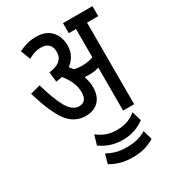

<svg xmlns="http://www.w3.org/2000/svg" viewBox="-212 -747 1016 1129"><g transform="rotate(-30 295.5 -182.5)"><path d="M515 0V-554H591V-622H391V-554H440V-362Q407 -349 364 -349Q335 -349 311 -355Q301 -369 291 -381Q317 -400 333 -428Q349 -456 349 -495Q349 -556 313.5 -594Q278 -632 213 -632Q178 -632 151 -624.5Q124 -617 94 -603L119 -537Q165 -563 203 -563Q275 -563 275 -494Q275 -422 177 -411L185 -344Q207 -346 227 -351Q250 -324 266.5 -289.5Q283 -255 283 -215Q283 -151 230 -151Q184 -151 151 -210.5Q118 -270 89 -374L21 -356Q65 -207 113 -144.5Q161 -82 236 -82Q291 -82 323.5 -114.5Q356 -147 356 -208Q356 -231 352 -249.5Q348 -268 343 -284Q360 -282 374 -282Q411 -282 440 -292V0ZM502 101 483 36Q451 62 420 71.5Q389 81 353 81Q313 81 282 69.5Q251 58 223 36L204 101Q270 149 353 149Q397 149 435 136Q473 123 502 101ZM502 228 484 165Q451 184 420.5 191Q390 198 353 198Q312 198 281 189.5Q250 181 222 165L204 228Q233 245 269 256Q305 267 353 267Q399 267 433.5 257.5Q468 248 502 228Z"/></g></svg>

Font: Noto Sans Devanagari Extra Condensed
Style: Regular
Weight: 400
Width: 2
Designer: Monotype Design Team
Foundry: Monotype Imaging Inc.
Version: 1.000